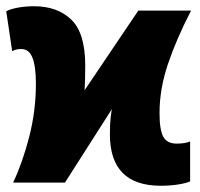

<svg xmlns="http://www.w3.org/2000/svg" viewBox="-25 -585 642 615"><path d="M90 -317Q90 -372 79 -400Q68 -428 43 -428Q26 -428 14 -421L-5 -549Q8 -556 32 -560.5Q56 -565 84 -565Q159 -565 203.5 -522Q248 -479 248 -375Q248 -330 246 -296L418 -551H587Q540 -460 513 -380Q486 -300 486 -223Q486 -169 498 -147Q510 -125 541 -125Q568 -125 584 -132V-4Q571 2 545 6Q519 10 490 10Q327 10 327 -155Q327 -188 329.5 -209.5Q332 -231 333 -235L183 0H17Q48 -66 69 -148.5Q90 -231 90 -317Z"/></svg>

Font: Noto Sans Display Black Narrow
Style: Regular
Weight: 900
Width: 4
Designer: Monotype Design team
Foundry: Monotype Imaging Inc.
Version: Version 1.000